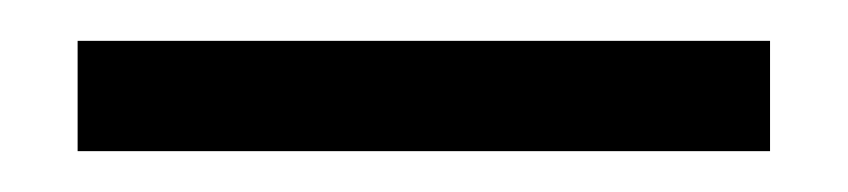

<svg xmlns="http://www.w3.org/2000/svg" viewBox="-20 -670 415 94"><path d="M18 -596V-650H357V-596Z"/></svg>

Font: DM Sans Light
Style: Regular
Weight: 300
Designer: Colophon Foundry, Jonny Pinhorn
Foundry: Colophon Foundry
Version: Version 4.004; ttfautohint (v1.8.4.7-5d5b)